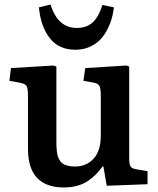

<svg xmlns="http://www.w3.org/2000/svg" viewBox="-20 -804 688 838"><path d="M309.1 -586.9Q236.8 -586.9 197.3 -637.5Q157.7 -688 149.9 -772L200.2 -784.2Q217.3 -731.9 245.6 -707Q273.9 -682.1 315.9 -682.1Q359.4 -682.1 386 -707.8Q412.6 -733.4 426.8 -782.2L477.1 -772Q473.1 -735.4 460.9 -702.9Q448.7 -670.4 428.7 -644Q408.7 -617.7 377.7 -602.3Q346.7 -586.9 309.1 -586.9ZM258.8 14.2Q102.1 14.2 102.1 -154.8V-383.8Q102.1 -416.5 96.4 -427.5Q90.8 -438.5 66.9 -442.9L21 -451.2L27.8 -506.8L213.9 -518.1L226.1 -513.2V-194.8Q226.1 -177.2 226.3 -167Q226.6 -156.7 228.3 -142.6Q230 -128.4 232.9 -120.1Q235.8 -111.8 241.7 -102.5Q247.6 -93.3 256.1 -88.4Q264.6 -83.5 277.1 -80.3Q289.6 -77.1 306.2 -77.1Q356.9 -77.1 388.4 -111.3Q419.9 -145.5 419.9 -211.9V-384.8Q419.9 -417 414.1 -428.7Q408.2 -440.4 386.2 -443.8L344.2 -451.2L352.1 -506.8L532.2 -518.1L543.9 -513.2V-115.2Q543.9 -88.4 549.3 -78.4Q554.7 -68.4 576.2 -64.9L624 -57.1V0L445.8 6.8L431.2 -78.1H428.2Q413.1 -57.6 398.7 -43Q384.3 -28.3 364 -14.4Q343.8 -0.5 317.1 6.8Q290.5 14.2 258.8 14.2Z"/></svg>

Font: Literata Book SemiBold
Style: Regular
Weight: 600
Designer: Latin by Veronika Burian and Jose Scaglione. Greek by Irene Vlachou. Cyrillic by Vera Evstafieva
Foundry: TypeTogether
Version: Version 2.003;PS 002.003;hotconv 1.0.88;makeotf.lib2.5.64775